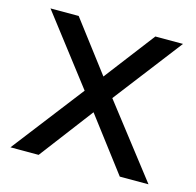

<svg xmlns="http://www.w3.org/2000/svg" viewBox="-84 -617 719 704"><g transform="rotate(15 276.0 -265.0)"><path d="M14 0 223 -271 24 -530H131L276 -339L422 -530H527L328 -271L538 0H429L275 -203L121 0Z"/></g></svg>

Font: Montserrat Z Med
Style: Regular
Weight: 500
Designer: Julieta Ulanovsky
Foundry: Julieta Ulanovsky
Version: Version 8.000